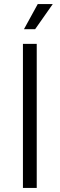

<svg xmlns="http://www.w3.org/2000/svg" viewBox="-20 -926 295 946"><path d="M93 0V-710H161V0ZM98 -782 166 -906H240L153 -782Z"/></svg>

Font: Geist Light
Style: Regular
Weight: 400
Designer: Basement.studio, Andrés Briganti, Mateo Zaragoza
Foundry: Basement.studio, Vercel, Andrés Briganti, Guido Ferreyra, Mateo Zaragoza
Version: Version 1.401